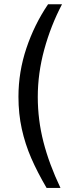

<svg xmlns="http://www.w3.org/2000/svg" viewBox="-20 -779 346 924"><path d="M161.8 -312.6Q161.8 -202.4 189 -96.2Q216.2 10.1 271 125.4H204.2Q159.8 49.6 130.4 -17.9Q101.1 -85.3 84.9 -158.4Q68.8 -231.4 68.8 -313.6Q68.8 -432.8 107 -546.9Q145.3 -661.1 211.4 -758.6H278.5Q224.5 -655.8 193.1 -541.1Q161.8 -426.4 161.8 -312.6Z"/></svg>

Font: Public Sans VF
Style: Regular
Weight: 400
Designer: Pablo Impallari, Rodrigo Fuenzalida (Modified by Dan O. Williams and USWDS)
Version: Version 1.003